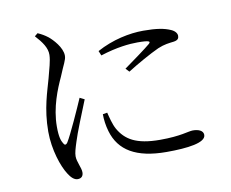

<svg xmlns="http://www.w3.org/2000/svg" viewBox="-81 -837 1163 967"><g transform="rotate(-10 500.0 -353.5)"><path d="M456 -591C536 -635 625 -653 695 -653C764 -653 802 -646 834 -632C855 -623 864 -609 864 -597C864 -584 858 -575 837 -572C813 -569 788 -567 755 -553C711 -533 640 -493 591 -462L574 -480C619 -512 690 -564 711 -582C723 -593 722 -600 656 -600C615 -600 550 -594 466 -567ZM445 -278C451 -254 460 -216 474 -191C508 -132 561 -97 684 -97C792 -97 830 -115 854 -115C881 -115 907 -106 907 -83C907 -43 814 -31 706 -31C550 -31 465 -83 435 -185C426 -215 422 -247 422 -274ZM153 -720C186 -684 210 -651 209 -615C208 -582 196 -547 184 -499C168 -439 136 -354 136 -235C136 -142 167 -52 194 -11C207 10 223 26 241 26C260 26 270 15 270 -4C270 -28 250 -60 250 -89C250 -107 257 -130 267 -161C278 -199 324 -312 345 -364L321 -376C299 -325 243 -200 221 -165C212 -152 205 -154 199 -166C191 -179 183 -199 183 -252C183 -351 221 -441 247 -497C271 -557 285 -575 285 -598C285 -640 241 -686 220 -703C203 -716 189 -724 169 -733Z"/></g></svg>

Font: Noto Serif CJK KR
Style: Regular
Weight: 400
Designer: Ryoko NISHIZUKA 西塚涼子 (kana & ideographs); Frank Grießhammer (Latin, Greek & Cyrillic); Wenlong ZHANG 张文龙 (bopomofo); San
Foundry: Adobe
Version: Version 2.001;hotconv 1.1.0;makeotfexe 2.6.0